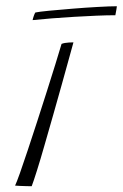

<svg xmlns="http://www.w3.org/2000/svg" viewBox="-20 -610 404 630"><path d="M84 1Q79.5 1 67.8 0.8Q56 0.5 44.8 0Q33.5 -0.5 29.5 -1Q34.5 -11.5 45.5 -42.2Q56.5 -73 71 -117Q85.5 -161 101.8 -210.8Q118 -260.5 133.5 -309.5Q149 -358.5 161.8 -399.5Q174.5 -440.5 182 -466Q187 -468 193 -469Q199 -470 206.2 -470.5Q213.5 -471 221 -471Q216.5 -455 206.5 -418.5Q196.5 -382 183 -333.8Q169.5 -285.5 154.8 -233.8Q140 -182 126.2 -134Q112.5 -86 101.2 -50.2Q90 -14.5 84 1ZM358.5 -560Q331 -560 296 -558.5Q261 -557 223.5 -554.8Q186 -552.5 150.8 -549.8Q115.5 -547 87 -544Q88 -549.5 90.8 -557.5Q93.5 -565.5 96 -569Q107.5 -571.5 141.2 -574.8Q175 -578 217.8 -581.5Q260.5 -585 300.5 -587.2Q340.5 -589.5 363.5 -589.5Q363.5 -587 361.8 -578Q360 -569 358.5 -560Z"/></svg>

Font: Grandstander Thin Thin
Style: Italic
Weight: 250
Italic angle: -15°
Version: Version 1.200